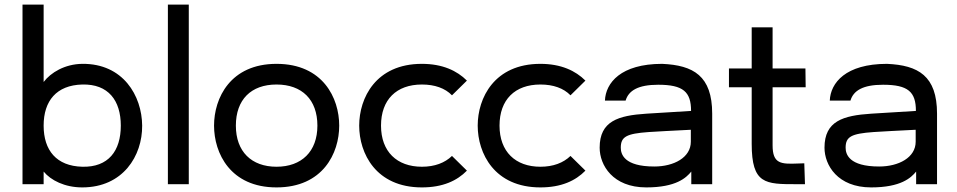

<svg xmlns="http://www.w3.org/2000/svg" viewBox="-20 -802 4165 836"><path d="M338 14C516 14 600 -124 599 -255C598 -385 516 -526 338 -524C262 -523 201 -486 170 -445V-782H78V0H170V-55C201 -17 262 14 338 14ZM338 -76C226 -79 170 -147 170 -255C170 -363 226 -431 338 -434C452 -437 506 -364 506 -255C506 -145 452 -73 338 -76Z M802 0V-782H711V0Z M1184 14C1386 14 1457 -135 1457 -255C1457 -375 1386 -524 1184 -524C983 -524 912 -375 912 -255C912 -135 983 14 1184 14ZM1184 -76C1075 -76 1007 -142 1007 -255C1007 -368 1073 -434 1184 -434C1295 -434 1362 -368 1362 -255C1362 -142 1293 -76 1184 -76Z M1817 14C1908 14 1970 -15 2013 -59L1948 -123C1917 -93 1873 -76 1817 -76C1708 -76 1639 -142 1639 -255C1639 -368 1706 -434 1817 -434C1873 -434 1918 -418 1948 -387L2013 -451C1970 -494 1907 -524 1817 -524C1616 -524 1544 -375 1544 -255C1544 -135 1616 14 1817 14Z M2333 14C2424 14 2486 -15 2529 -59L2464 -123C2433 -93 2389 -76 2333 -76C2224 -76 2155 -142 2155 -255C2155 -368 2222 -434 2333 -434C2389 -434 2434 -418 2464 -387L2529 -451C2486 -494 2423 -524 2333 -524C2132 -524 2060 -375 2060 -255C2060 -135 2132 14 2333 14Z M2794 14C2924 14 2968 -28 2990 -55V0H3081V-307C3081 -472 2999 -518 2863 -524C2683 -524 2617 -441 2614 -364H2704C2717 -408 2759 -433 2846 -433C2955 -433 2989 -402 2989 -319L2794 -307C2672 -299 2591 -275 2591 -159C2591 -83 2648 14 2794 14ZM2829 -77C2697 -77 2683 -131 2683 -159C2683 -207 2708 -220 2804 -227C2822 -228 2919 -234 2988 -237V-185C2988 -116 2914 -77 2829 -77Z M3453 -90C3380 -87 3344 -89 3344 -169V-422H3488L3487 -504H3344V-683H3253V-504H3154V-422H3253V-176C3253 0 3312 0 3449 0H3485L3482 -91Z M3773 14C3903 14 3947 -28 3969 -55V0H4060V-307C4060 -472 3978 -518 3842 -524C3662 -524 3596 -441 3593 -364H3683C3696 -408 3738 -433 3825 -433C3934 -433 3968 -402 3968 -319L3773 -307C3651 -299 3570 -275 3570 -159C3570 -83 3627 14 3773 14ZM3808 -77C3676 -77 3662 -131 3662 -159C3662 -207 3687 -220 3783 -227C3801 -228 3898 -234 3967 -237V-185C3967 -116 3893 -77 3808 -77Z"/></svg>

Font: Hibana SubMedium
Style: Regular
Weight: 500
Width: 6
Designer: pygmalion
Foundry: ybstudio
Version: Version 0.930;hotconv 1.0.109;makeotfexe 2.5.65596